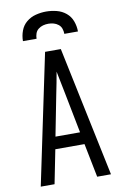

<svg xmlns="http://www.w3.org/2000/svg" viewBox="-102 -1012 680 1069"><g transform="rotate(-10 237.5 -477.5)"><path d="M39 0 193 -735H282L436 0H358L320 -191H155L117 0ZM307 -260 262 -490Q256 -521 249.5 -552.5Q243 -584 237 -615Q232 -584 225.5 -552.5Q219 -521 213 -490L168 -260ZM82 -815Q82 -845 92.5 -873.5Q103 -902 126 -921Q149 -940 178.5 -947.5Q208 -955 237 -955Q267 -955 296.5 -947.5Q326 -940 349 -921Q372 -902 382.5 -873.5Q393 -845 393 -815H316Q316 -830 311 -844.5Q306 -859 294 -868.5Q282 -878 267.5 -882Q253 -886 238 -886Q222 -886 207.5 -882Q193 -878 181 -868.5Q169 -859 164 -844.5Q159 -830 159 -815Z"/></g></svg>

Font: Iosevka QP
Style: Regular
Weight: 400
Designer: Belleve Invis
Foundry: Belleve Invis
Version: Version 20.0.0; ttfautohint (v1.8.4)